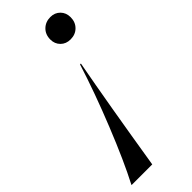

<svg xmlns="http://www.w3.org/2000/svg" viewBox="-324 -550 782 782"><g transform="rotate(-45 67.0 -159.0)"><path d="M32 200H-87L-86 197Q-41 111 16 -30.5Q73 -172 112 -296H117Q80 -98 32 200ZM163 -518Q188 -518 204.5 -501.5Q221 -485 221 -459Q221 -431 203 -413Q185 -395 157 -395Q131 -395 114.5 -411.5Q98 -428 98 -453Q98 -482 116.5 -500Q135 -518 163 -518Z"/></g></svg>

Font: Nyght Serif Italic
Style: Regular
Weight: 400
Italic angle: -16°
Designer: Maksym Kobuzan
Version: Version 0.410